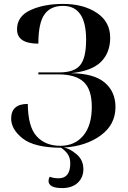

<svg xmlns="http://www.w3.org/2000/svg" viewBox="-20 -745 653 981"><path d="M298 216Q348 216 377 189Q406 162 406 119Q406 72 370.5 42.5Q335 13 306 9Q419 2 494.5 -53Q570 -108 570 -198Q570 -277 514.5 -323.5Q459 -370 342 -371Q449 -382 496 -429Q543 -476 543 -552Q543 -634 474.5 -679.5Q406 -725 302 -725Q205 -725 136 -693.5Q67 -662 67 -595Q67 -522 176 -522Q176 -627 207 -671Q238 -715 302 -715Q420 -715 420 -542Q420 -450 390 -412.5Q360 -375 283 -375H176V-365H278Q366 -365 407.5 -326.5Q449 -288 449 -199Q449 -104 405.5 -52Q362 0 288 0Q212 0 167.5 -48.5Q123 -97 122 -214Q37 -214 37 -139Q37 -84 96 -37.5Q155 9 292 10Q311 22 325 41Q339 60 339 90Q339 166 279 166Q254 166 234 158Q228 168 228 179Q228 216 298 216Z"/></svg>

Font: Noto Serif Display Semi
Style: Regular
Weight: 600
Designer: Monotype Design Team
Foundry: Monotype Imaging Inc.
Version: Version 1.900